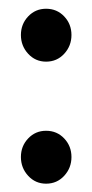

<svg xmlns="http://www.w3.org/2000/svg" viewBox="-20 -422 216 450"><path d="M88 8.5Q63 8.5 46 -10Q29 -28.5 29 -54Q29 -79.5 46 -97.5Q63 -115.5 88 -115.5Q113.5 -115.5 130.5 -97.5Q147.5 -79.5 147.5 -54Q147.5 -28.5 130.5 -10Q113.5 8.5 88 8.5ZM88 -277.5Q63 -277.5 46 -296Q29 -314.5 29 -340Q29 -365.5 46 -383.5Q63 -401.5 88 -401.5Q113.5 -401.5 130.5 -383.5Q147.5 -365.5 147.5 -340Q147.5 -314.5 130.5 -296Q113.5 -277.5 88 -277.5Z"/></svg>

Font: Fraunces 144pt Soft
Style: Regular
Weight: 400
Version: Version 1.000;[0bf87f6ff]